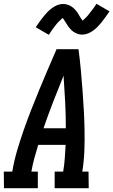

<svg xmlns="http://www.w3.org/2000/svg" viewBox="-42 -995 599 1015"><path d="M-21 0 -22 -88H23Q32 -143 48 -197.5Q64 -252 83 -306.5Q102 -361 123 -414.5Q144 -468 166 -521.5Q188 -575 211 -628.5Q234 -682 257 -735H373Q380 -682 385 -628.5Q390 -575 394 -521.5Q398 -468 401 -414.5Q404 -361 405 -306.5Q406 -252 404 -197.5Q402 -143 393 -88H426L427 0H247V-88H292Q298 -123 300.5 -158.5Q303 -194 305 -229H160Q149 -194 139.5 -158.5Q130 -123 124 -88H158V0ZM188 -317H306Q306 -387 302.5 -456.5Q299 -526 294 -595Q266 -526 239 -456.5Q212 -387 188 -317ZM216 -811 147 -851Q159 -869 169.5 -883.5Q180 -898 190 -910Q200 -922 209.5 -932Q219 -942 232.5 -952Q246 -962 261 -968Q276 -974 291 -974Q304 -974 316 -970Q328 -966 338 -959Q348 -952 356 -943Q364 -934 370 -924.5Q376 -915 382 -904.5Q388 -894 395 -886Q398 -889 404 -894.5Q410 -900 413.5 -903.5Q417 -907 421 -911.5Q425 -916 428.5 -921Q432 -926 437 -932Q442 -938 447 -944.5Q452 -951 457 -958.5Q462 -966 468 -975L537 -935Q525 -918 514.5 -903Q504 -888 494 -876Q484 -864 474.5 -854Q465 -844 451.5 -834Q438 -824 423 -818Q408 -812 393 -812Q386 -812 380 -813Q374 -814 368.5 -816Q363 -818 357 -821Q351 -824 346.5 -827Q342 -830 337.5 -834Q333 -838 329 -843Q325 -848 321 -852.5Q317 -857 314.5 -862Q312 -867 308.5 -871.5Q305 -876 301.5 -882Q298 -888 295 -892.5Q292 -897 289 -900Q286 -897 280 -891.5Q274 -886 270.5 -882.5Q267 -879 263 -875Q259 -871 255 -865.5Q251 -860 246.5 -854.5Q242 -849 237 -842Q232 -835 227 -827.5Q222 -820 216 -811Z"/></svg>

Font: Iosevka Curly Slab Semibold
Style: Italic
Weight: 600
Italic angle: -9°
Monospace: yes
Designer: Belleve Invis
Foundry: Belleve Invis
Version: Version 22.1.2; ttfautohint (v1.8.4)